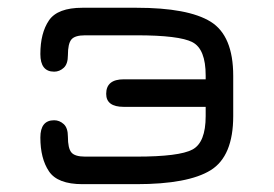

<svg xmlns="http://www.w3.org/2000/svg" viewBox="-20 -470 698 490"><path d="M190.4 -450.2H328.1Q460 -450.2 517.6 -414.6Q575.2 -378.9 575.2 -276.4V-173.8Q575.2 -71.3 517.6 -35.6Q460 0 328.1 0H190.4Q127 0 105 -32.7Q83 -65.4 83 -119.1Q83 -163.1 118.2 -163.1Q131.8 -163.1 142.6 -153.3Q153.3 -143.6 153.3 -121.1Q153.3 -91.8 162.1 -81.1Q170.9 -70.3 197.3 -70.3H328.1Q437.5 -70.3 471.2 -88.4Q504.9 -106.4 504.9 -173.8V-197.3H295.9Q251 -197.3 251 -230.5Q251 -267.6 295.9 -267.6H504.9V-277.3Q504.9 -344.7 471.2 -362.3Q437.5 -379.9 328.1 -379.9H197.3Q170.9 -379.9 162.1 -369.1Q153.3 -358.4 153.3 -329.1Q153.3 -306.6 142.6 -296.9Q131.8 -287.1 118.2 -287.1Q83 -287.1 83 -332Q83 -385.7 105 -418Q127 -450.2 190.4 -450.2Z"/></svg>

Font: Jura
Style: DemiBold
Weight: 600
Version: Version 2.4